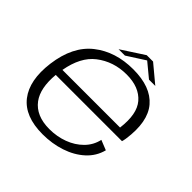

<svg xmlns="http://www.w3.org/2000/svg" viewBox="-176 -871 1046 1046"><g transform="rotate(45 346.5 -348.0)"><path d="M288.5 5Q150.5 5 89.2 -73.8Q28 -152.5 46.5 -296.5Q66.5 -449.5 159 -522.2Q251.5 -595 388 -595Q523.5 -595 585.8 -522Q648 -449 626.5 -299.5Q624 -284 621 -274.5H110.5Q100.5 -163.5 144 -105Q192 -41 294.5 -41Q352.5 -41 403.5 -60Q454.5 -79 490 -114.8Q525.5 -150.5 536.5 -200L594 -177Q579 -119 534.2 -78.2Q489.5 -37.5 425.2 -16.2Q361 5 288.5 5ZM117 -319.5H561Q576 -437 529 -492Q480 -549.5 382.5 -549.5Q282 -549.5 207 -491.5Q138 -438 117 -319.5ZM253.5 -615.5 385 -701H434L536.5 -615.5H488L407 -682.5L302.5 -615.5Z"/></g></svg>

Font: Anybody ExtraExpanded Light
Style: Italic
Weight: 300
Width: 8
Italic angle: -10°
Designer: Tyler Finck
Foundry: Etcetera Type Company
Version: Version 1.010; ttfautohint (v1.8.3) -l 8 -r 50 -G 200 -x 14 